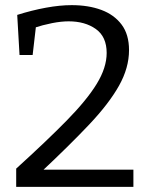

<svg xmlns="http://www.w3.org/2000/svg" viewBox="-20 -727 584 747"><path d="M43 0V-71Q161 -178 239.5 -258Q318 -338 356.5 -401Q395 -464 395 -521Q395 -584 353 -614Q311 -644 247 -644Q218 -644 182.5 -637Q147 -630 110 -618L121 -634L107 -513H56L47 -669Q104 -687 158.5 -697Q213 -707 259 -707Q324 -707 374 -688.5Q424 -670 453 -631.5Q482 -593 482 -532Q482 -463 443 -393.5Q404 -324 327.5 -243Q251 -162 138 -56L137 -67H499V0Z"/></svg>

Font: Pack4
Style: Regular
Weight: 400
Version: Version 2.002